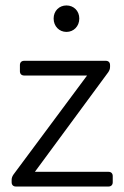

<svg xmlns="http://www.w3.org/2000/svg" viewBox="-20 -681 453 701"><path d="M175.8 -613.3C175.8 -585 196.3 -564.5 222.7 -564.5C249 -564.5 269.5 -585 269.5 -613.3C269.5 -641.6 249 -661.1 222.7 -661.1C196.3 -661.1 175.8 -641.6 175.8 -613.3ZM22.5 -24.4V-15.6C22.5 -5.9 28.3 0 38.1 0H376C385.7 0 391.6 -5.9 391.6 -15.6V-38.1C391.6 -47.9 385.7 -53.7 376 -53.7H107.4L375 -417C378.9 -422.9 381.8 -428.7 381.8 -436.5V-443.4C381.8 -453.1 376 -459 366.2 -459H68.4C58.6 -459 52.7 -453.1 52.7 -443.4V-420.9C52.7 -411.1 58.6 -405.3 68.4 -405.3H297.9L29.3 -43.9C25.4 -38.1 22.5 -32.2 22.5 -24.4Z"/></svg>

Font: Ed Sans Neue Light
Style: Regular
Weight: 300
Designer: Stephen Hutchings
Version: Version 1.004;PS 001.004;hotconv 1.0.88;makeotf.lib2.5.64775